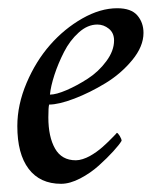

<svg xmlns="http://www.w3.org/2000/svg" viewBox="-20 -445 394 471"><path d="M267.6 -424.8Q301.8 -424.8 316.9 -407.2Q332 -389.6 332 -364.3Q332 -331.1 304.4 -297.6Q276.9 -264.2 238.8 -241Q200.7 -217.8 162.4 -203.1Q124 -188.5 100.6 -188.5Q98.6 -182.6 98.6 -157.2Q98.6 -109.4 115 -80.6Q131.3 -51.8 166 -51.8Q173.8 -51.8 182.9 -54.7Q191.9 -57.6 200 -62Q208 -66.4 216.6 -72.5Q225.1 -78.6 231.7 -84.5Q238.3 -90.3 244.9 -96.7Q251.5 -103 255.6 -107.4Q259.8 -111.8 263.2 -115.2L266.6 -119.1Q269 -119.1 273.7 -111.6Q278.3 -104 278.3 -99.6Q272.5 -89.8 257.8 -73.7Q243.2 -57.6 222.7 -39.1Q202.1 -20.5 176.8 -7.3Q151.4 5.9 129.9 5.9Q78.1 5.9 50.3 -30.8Q22.5 -67.4 22.5 -135.7Q22.5 -188 45.2 -241.5Q67.9 -294.9 102.8 -334.7Q137.7 -374.5 181.9 -399.7Q226.1 -424.8 267.6 -424.8ZM102.5 -212.9Q117.7 -212.9 143.3 -223.9Q168.9 -234.9 195.3 -252Q221.7 -269 240.7 -294.7Q259.8 -320.3 259.8 -345.7Q259.8 -364.3 247.1 -374.5Q234.4 -384.8 218.8 -384.8Q194.8 -384.8 173.1 -365.2Q151.4 -345.7 137 -317.4Q122.6 -289.1 113.5 -261.2Q104.5 -233.4 102.5 -212.9Z"/></svg>

Font: Crimson
Style: Italic
Weight: 400
Italic angle: -11°
Version: Version 0.8